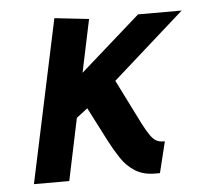

<svg xmlns="http://www.w3.org/2000/svg" viewBox="-43 -557 634 601"><g transform="rotate(-5 274.0 -256.0)"><path d="M392 -160 322 -300 548 -501H411L222 -334L257 -500L149 -512L40 0H151L192 -195L227 -222L283 -113Q298 -84 315.5 -58Q333 -32 358.5 -16Q384 0 421 0H436L460 -98H455Q443 -98 433.5 -103Q424 -108 414.5 -121.5Q405 -135 392 -160Z"/></g></svg>

Font: Advent Pro
Style: Bold Italic
Weight: 700
Italic angle: -12°
Designer: VivaRado, Andreas Kalpakidis
Foundry: VivaRado, Andreas Kalpakidis
Version: Version 3.000